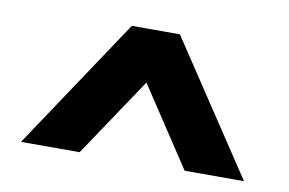

<svg xmlns="http://www.w3.org/2000/svg" viewBox="-50 -814 804 535"><g transform="rotate(10 352.0 -547.0)"><path d="M36 -361 284 -733H420L667 -361H499L307 -652L398 -654L202 -361Z"/></g></svg>

Font: Lexend Exa
Style: Bold
Weight: 700
Designer: Bonnie Shaver-Troup, Thomas Jockin
Foundry: Lexend
Version: Version 1.007